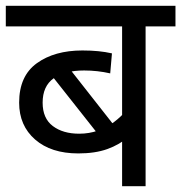

<svg xmlns="http://www.w3.org/2000/svg" viewBox="-20 -642 625 662"><path d="M585 -551H482V0H401V-197L426 -172Q392 -143 350 -128Q308 -113 250 -113Q156 -113 101 -161Q46 -209 46 -288Q46 -380 107 -424Q168 -468 264 -468Q294 -468 319 -465.5Q344 -463 366 -458L360 -389Q338 -394 315.5 -396.5Q293 -399 270 -399Q203 -399 165 -372Q127 -345 127 -288Q127 -234 162 -207.5Q197 -181 253 -181Q288 -181 318.5 -192Q349 -203 373.5 -221.5Q398 -240 414 -260L401 -216V-551H0V-622H585ZM205 -424 377 -205 331 -163 143 -401Z"/></svg>

Font: uhindi05
Style: Book
Weight: 400
Designer: Jelle Bosma - Monotype Design Team
Foundry: Monotype Imaging Inc.
Version: Version 2.003